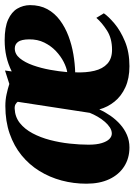

<svg xmlns="http://www.w3.org/2000/svg" viewBox="108 -686 588 844"><g transform="rotate(-90 402.0 -264.0)"><path d="M514 -536 510 -506.5Q542.5 -522.5 575.8 -530Q609 -537.5 647 -537.5Q704.5 -537.5 738 -522.2Q771.5 -507 786.2 -481.8Q801 -456.5 801.5 -426.5Q801.5 -382.5 783.8 -350Q766 -317.5 735 -294.5Q704 -271.5 665.5 -257Q627 -242.5 585.5 -235.5Q544 -228.5 506 -227.5Q504 -179.5 512.8 -143Q521.5 -106.5 544 -86Q566.5 -65.5 605 -65.5Q655.5 -65.5 690 -87.8Q724.5 -110 745.5 -134.5L765.5 -101.5Q752 -81.5 720.8 -55Q689.5 -28.5 642.2 -8.8Q595 11 533 11Q479.5 11 440.5 -6.8Q401.5 -24.5 377.2 -54.8Q353 -85 343 -121.5Q331.5 -96 315 -72.2Q298.5 -48.5 277.5 -29.8Q256.5 -11 231 0Q205.5 11 176 11Q128.5 11 92.5 -12Q56.5 -35 36.5 -77.2Q16.5 -119.5 16.5 -178Q16.5 -234.5 30.5 -287Q44.5 -339.5 72.2 -384.5Q100 -429.5 141 -463Q182 -496.5 236.5 -515.5Q291 -534.5 358 -534.5Q385 -534.5 409.2 -529.2Q433.5 -524 455 -517ZM328 -163.5 376.5 -480Q374 -484.5 366.5 -489.2Q359 -494 346.5 -493.5Q310 -492 283.2 -470.8Q256.5 -449.5 238 -414.8Q219.5 -380 208.5 -337.8Q197.5 -295.5 192.8 -251.8Q188 -208 188 -169Q188 -133.5 195 -110.8Q202 -88 213 -77.2Q224 -66.5 237 -66.5Q250.5 -66.5 263.8 -75Q277 -83.5 289.2 -97.8Q301.5 -112 311.2 -129Q321 -146 328 -163.5ZM611 -493Q586 -493 567.8 -470.8Q549.5 -448.5 537 -413.2Q524.5 -378 517.2 -338Q510 -298 507 -262.5Q527 -265.5 552 -278.2Q577 -291 599.5 -312.2Q622 -333.5 636.8 -363.2Q651.5 -393 651 -430.5Q650.5 -464.5 639.8 -478.8Q629 -493 611 -493Z"/></g></svg>

Font: Merriweather 96pt Black
Style: Italic
Weight: 900
Italic angle: -7.8°
Version: Version 2.101